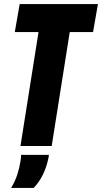

<svg xmlns="http://www.w3.org/2000/svg" viewBox="-20 -720 503 947"><path d="M439 -562H324L235 0H81L170 -562H53L77 -700H463ZM84 44H221Q221 50 219 59Q210 103 192 140.5Q174 178 146 207H35Q55 173 65.5 140.5Q76 108 81 75Q84 60 84 44Z"/></svg>

Font: Georama Condensed ExtraBold
Style: Italic
Weight: 800
Width: 3
Italic angle: -9°
Designer: Jean-Baptiste Levee
Foundry: Production Type
Version: Version 1.000